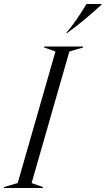

<svg xmlns="http://www.w3.org/2000/svg" viewBox="-73 -946 531 966"><path d="M143 -5V0H-53V-5L16 -25L206 -687L149 -707V-712H345V-707L276 -687L86 -25ZM362 -926H438V-923Q358 -848 265 -780H260Q310 -838 362 -926Z"/></svg>

Font: Nyght Serif Light Italic
Style: Regular
Weight: 300
Italic angle: -16°
Designer: Maksym Kobuzan
Version: Version 0.410